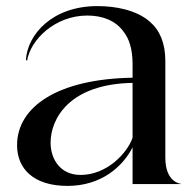

<svg xmlns="http://www.w3.org/2000/svg" viewBox="-20 -604 641 630"><path d="M266.5 -553C316 -553 358.5 -536.5 384 -502C404.5 -477 415 -441.5 415 -393V-349C169 -345 36 -253.5 36 -127.5C36 -50.5 90 6 201.5 6C311.5 6 382.5 -56.5 415 -120.5V0H573.5V-1C569 -1 522.5 -8.5 522.5 -86.5V-404C522.5 -462.5 504.5 -504.5 471.5 -533C427 -571.5 359 -584 299.5 -584C153 -584 70.5 -492.5 65 -407.5L69 -405C79.5 -472.5 159.5 -553 266.5 -553ZM146 -136C146 -213.5 206.5 -328.5 415 -332V-152C398 -102.5 331.5 -30 244.5 -30C177.5 -30 146 -82 146 -136Z"/></svg>

Font: Beautique Display Thin
Style: Bold
Weight: 500
Designer: Nhat-Quang Ngo
Version: Version 1.100;Glyphs 3.2.3 (3260)